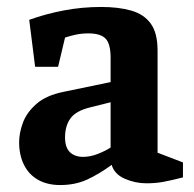

<svg xmlns="http://www.w3.org/2000/svg" viewBox="-20 -522 559 552"><path d="M153 10Q116 10 89.5 -5Q63 -20 49 -48Q35 -76 35 -113Q35 -140 46 -169.5Q57 -199 85 -223.5Q113 -248 163 -258L298 -286V-356Q298 -396 283.5 -411Q269 -426 234 -426Q215 -426 198.5 -422.5Q182 -419 167 -414L147 -330H81L64 -465Q111 -482 163.5 -492Q216 -502 271 -502Q321 -502 357.5 -491.5Q394 -481 413.5 -454Q433 -427 433 -377V-83L506 -55V-12Q471 -3 449 1Q427 5 401 5Q369 5 339 -8Q309 -21 301 -48Q264 -21 230 -5.5Q196 10 153 10ZM219 -71Q240 -71 262.5 -80Q285 -89 298 -98V-228L238 -213Q198 -203 182.5 -181.5Q167 -160 167 -127Q167 -98 181 -84.5Q195 -71 219 -71Z"/></svg>

Font: Manuale
Style: Bold
Weight: 700
Version: Version 1.002